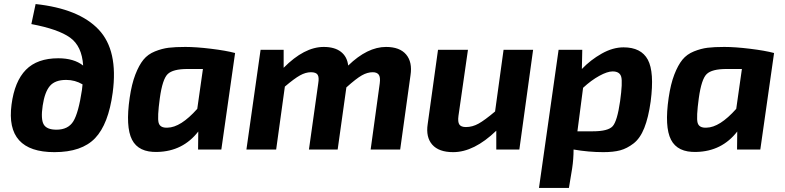

<svg xmlns="http://www.w3.org/2000/svg" viewBox="-20 -739 3881 949"><path d="M135 -620 156 -719Q370 -696 467.5 -593Q565 -490 537 -281Q516 -125 450 -56Q384 13 249 13Q6 13 37 -222Q52 -337 108 -394Q164 -451 268 -451Q345 -451 391 -415Q385 -511 326.5 -553Q268 -595 135 -620ZM259 -98Q317 -98 342.5 -139.5Q368 -181 385 -294L388 -322Q351 -344 307 -344Q252 -344 226.5 -314Q201 -284 191 -217Q181 -150 196 -124Q211 -98 259 -98Z M1074 0H959L960 -89Q884 9 758 12Q665 15 632.5 -48.5Q600 -112 621 -256Q631 -324 649 -370.5Q667 -417 689 -444Q711 -471 746 -485Q781 -499 813.5 -503Q846 -507 896 -507Q949 -507 1023 -498Q1097 -489 1142 -477ZM983 -398H907Q835 -398 809 -373Q783 -348 770 -254Q757 -159 764 -132.5Q771 -106 808 -108Q873 -109 955 -201Z M1382 -493V-404Q1484 -507 1580 -507Q1634 -507 1665 -483Q1696 -459 1701 -415Q1796 -507 1888 -507Q1956 -507 1987.5 -469.5Q2019 -432 2009 -367L1958 0H1812L1857 -327Q1861 -358 1852 -370Q1843 -382 1822 -382Q1796 -382 1768.5 -366.5Q1741 -351 1692 -307L1649 0H1507L1553 -327Q1558 -357 1550 -369.5Q1542 -382 1517 -382Q1491 -382 1463 -366.5Q1435 -351 1388 -311L1345 0H1198L1268 -493Z M2615 -493 2547 0H2433V-93Q2323 13 2220 13Q2149 13 2116.5 -24Q2084 -61 2094 -126L2145 -493H2293L2246 -166Q2242 -136 2250.5 -123.5Q2259 -111 2283 -111Q2315 -111 2345.5 -128Q2376 -145 2427 -188L2469 -493Z M2858 -493 2856 -398Q2899 -443 2954 -474Q3009 -505 3062 -505Q3149 -505 3182 -444Q3215 -383 3196 -237Q3185 -158 3164.5 -106.5Q3144 -55 3111.5 -30Q3079 -5 3045.5 4Q3012 13 2962 13Q2889 13 2815 0Q2815 47 2808 93L2792 190H2644L2741 -493ZM2834 -90H2910Q2986 -90 3008.5 -115.5Q3031 -141 3045 -239Q3058 -333 3050.5 -359.5Q3043 -386 3008 -386Q2982 -386 2942 -364Q2902 -342 2862 -305Z M3738 0H3623L3624 -89Q3548 9 3422 12Q3329 15 3296.5 -48.5Q3264 -112 3285 -256Q3295 -324 3313 -370.5Q3331 -417 3353 -444Q3375 -471 3410 -485Q3445 -499 3477.5 -503Q3510 -507 3560 -507Q3613 -507 3687 -498Q3761 -489 3806 -477ZM3647 -398H3571Q3499 -398 3473 -373Q3447 -348 3434 -254Q3421 -159 3428 -132.5Q3435 -106 3472 -108Q3537 -109 3619 -201Z"/></svg>

Font: Ezarion
Style: Bold Italic
Weight: 700
Italic angle: -8°
Designer: Natanael Gama
Version: Version 1.001;PS 001.001;hotconv 1.0.70;makeotf.lib2.5.58329